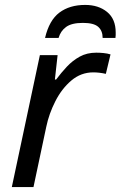

<svg xmlns="http://www.w3.org/2000/svg" viewBox="-20 -760 490 780"><path d="M28 0 142 -536H214L203 -437H208Q229 -465 252 -489.5Q275 -514 304 -530Q333 -546 371 -546Q385 -546 400.5 -544.5Q416 -543 429 -539L410 -460Q383 -466 359 -466Q309 -466 270 -433Q231 -400 205 -349Q179 -298 168 -245L116 0ZM163 -606Q180 -678 221.5 -709Q263 -740 326 -740Q380 -740 415 -711.5Q450 -683 450 -628Q450 -623 450 -617.5Q450 -612 449 -606H397Q397 -635 379 -651Q361 -667 317 -667Q271 -667 248.5 -650.5Q226 -634 218 -606Z"/></svg>

Font: Noto Sans
Style: Italic
Weight: 400
Italic angle: -12°
Designer: Monotype Design Team
Foundry: Monotype Imaging Inc.
Version: Version 2.013; ttfautohint (v1.8.4.7-5d5b)